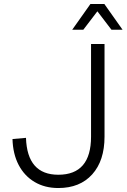

<svg xmlns="http://www.w3.org/2000/svg" viewBox="-20 -932 640 968"><path d="M274 16Q206 16 154.5 -14.5Q103 -45 74 -100.5Q45 -156 43 -231L111 -237Q117 -51 274 -51Q439 -51 439 -243V-710H507V-243Q507 -122 445 -53Q383 16 274 16ZM344 -782 436 -912H506L598 -782H542L471 -875L400 -782Z"/></svg>

Font: Geist Mono Light
Style: Regular
Weight: 300
Monospace: yes
Designer: Basement.studio, Andrés Briganti, Mateo Zaragoza
Foundry: Basement.studio, Vercel, Andrés Briganti, Guido Ferreyra, Mateo Zaragoza
Version: Version 1.500; ttfautohint (v1.8.4.7-5d5b)